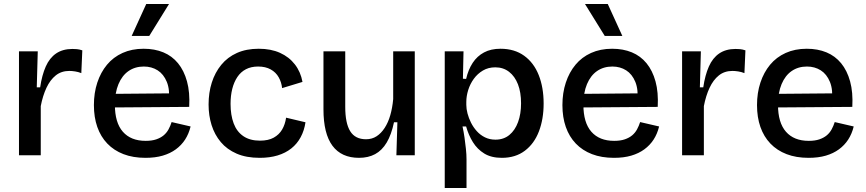

<svg xmlns="http://www.w3.org/2000/svg" viewBox="-20 -777 4333 961"><path d="M75 0V-271V-520H169L164 -340H181Q190 -401 209 -444Q228 -487 261 -509.5Q294 -532 343 -532Q353 -532 365 -531Q377 -530 392 -525L387 -411Q372 -417 356 -419.5Q340 -422 327 -422Q287 -422 259 -399.5Q231 -377 212.5 -337.5Q194 -298 184 -246V0Z M708 13Q646 13 598 -5.5Q550 -24 517 -58.5Q484 -93 467 -141.5Q450 -190 450 -251Q450 -312 467 -363.5Q484 -415 515.5 -453Q547 -491 593.5 -512Q640 -533 699 -533Q754 -533 797.5 -515Q841 -497 871 -460.5Q901 -424 916 -369.5Q931 -315 927 -242L520 -239V-307L863 -310L825 -268Q831 -328 815 -367Q799 -406 769 -425Q739 -444 700 -444Q656 -444 623.5 -421.5Q591 -399 573 -356Q555 -313 555 -253Q555 -163 595 -117.5Q635 -72 709 -72Q740 -72 762 -79.5Q784 -87 799 -99.5Q814 -112 823.5 -129.5Q833 -147 839 -166L934 -144Q925 -107 906.5 -78.5Q888 -50 860 -29.5Q832 -9 794.5 2Q757 13 708 13ZM727 -597H639L712 -757H826Z M1280 13Q1213 13 1164.5 -8Q1116 -29 1085 -66Q1054 -103 1039 -151Q1024 -199 1024 -254Q1024 -313 1040 -363.5Q1056 -414 1087.5 -452.5Q1119 -491 1166 -512Q1213 -533 1275 -533Q1336 -533 1381.5 -512.5Q1427 -492 1456 -454.5Q1485 -417 1494 -367L1392 -336Q1389 -365 1375 -390Q1361 -415 1335 -429.5Q1309 -444 1272 -444Q1237 -444 1211 -430.5Q1185 -417 1168 -391.5Q1151 -366 1142.5 -332Q1134 -298 1134 -257Q1134 -201 1149.5 -159.5Q1165 -118 1198 -95.5Q1231 -73 1281 -73Q1323 -73 1350 -88Q1377 -103 1392 -128.5Q1407 -154 1412 -188L1509 -165Q1503 -124 1485 -90.5Q1467 -57 1438 -34Q1409 -11 1369.5 1Q1330 13 1280 13Z M1777 13Q1689 13 1644 -47.5Q1599 -108 1599 -230V-520H1708V-242Q1708 -160 1733 -120Q1758 -80 1812 -80Q1842 -80 1865 -95Q1888 -110 1905.5 -137Q1923 -164 1933.5 -200.5Q1944 -237 1948 -281V-520H2056V-216V0H1964L1969 -165H1952Q1939 -103 1915.5 -63.5Q1892 -24 1857.5 -5.5Q1823 13 1777 13Z M2206 164V-258V-520H2300L2297 -383L2313 -382Q2324 -429 2346 -462.5Q2368 -496 2402.5 -514.5Q2437 -533 2485 -533Q2555 -533 2603.5 -498Q2652 -463 2676.5 -401Q2701 -339 2701 -259Q2701 -181 2677.5 -119.5Q2654 -58 2607 -22.5Q2560 13 2492 13Q2439 13 2404 -8.5Q2369 -30 2347 -65.5Q2325 -101 2313 -144H2295Q2301 -117 2305 -88.5Q2309 -60 2312 -32Q2315 -4 2315 21V164ZM2460 -78Q2501 -78 2529.5 -101.5Q2558 -125 2573 -166Q2588 -207 2588 -260Q2588 -315 2572.5 -355Q2557 -395 2528 -417.5Q2499 -440 2459 -440Q2424 -440 2397 -424Q2370 -408 2351.5 -382.5Q2333 -357 2323.5 -326.5Q2314 -296 2314 -267V-252Q2314 -232 2320 -209Q2326 -186 2337.5 -163Q2349 -140 2366.5 -120.5Q2384 -101 2407.5 -89.5Q2431 -78 2460 -78Z M3053 13Q2991 13 2943 -5.5Q2895 -24 2862 -58.5Q2829 -93 2812 -141.5Q2795 -190 2795 -251Q2795 -312 2812 -363.5Q2829 -415 2860.5 -453Q2892 -491 2938.5 -512Q2985 -533 3044 -533Q3099 -533 3142.5 -515Q3186 -497 3216 -460.5Q3246 -424 3261 -369.5Q3276 -315 3272 -242L2865 -239V-307L3208 -310L3170 -268Q3176 -328 3160 -367Q3144 -406 3114 -425Q3084 -444 3045 -444Q3001 -444 2968.5 -421.5Q2936 -399 2918 -356Q2900 -313 2900 -253Q2900 -163 2940 -117.5Q2980 -72 3054 -72Q3085 -72 3107 -79.5Q3129 -87 3144 -99.5Q3159 -112 3168.5 -129.5Q3178 -147 3184 -166L3279 -144Q3270 -107 3251.5 -78.5Q3233 -50 3205 -29.5Q3177 -9 3139.5 2Q3102 13 3053 13ZM3007 -597 2908 -757H3022L3095 -597Z M3394 0V-271V-520H3488L3483 -340H3500Q3509 -401 3528 -444Q3547 -487 3580 -509.5Q3613 -532 3662 -532Q3672 -532 3684 -531Q3696 -530 3711 -525L3706 -411Q3691 -417 3675 -419.5Q3659 -422 3646 -422Q3606 -422 3578 -399.5Q3550 -377 3531.5 -337.5Q3513 -298 3503 -246V0Z M4027 13Q3965 13 3917 -5.5Q3869 -24 3836 -58.5Q3803 -93 3786 -141.5Q3769 -190 3769 -251Q3769 -312 3786 -363.5Q3803 -415 3834.5 -453Q3866 -491 3912.5 -512Q3959 -533 4018 -533Q4073 -533 4116.5 -515Q4160 -497 4190 -460.5Q4220 -424 4235 -369.5Q4250 -315 4246 -242L3839 -239V-307L4182 -310L4144 -268Q4150 -328 4134 -367Q4118 -406 4088 -425Q4058 -444 4019 -444Q3975 -444 3942.5 -421.5Q3910 -399 3892 -356Q3874 -313 3874 -253Q3874 -163 3914 -117.5Q3954 -72 4028 -72Q4059 -72 4081 -79.5Q4103 -87 4118 -99.5Q4133 -112 4142.5 -129.5Q4152 -147 4158 -166L4253 -144Q4244 -107 4225.5 -78.5Q4207 -50 4179 -29.5Q4151 -9 4113.5 2Q4076 13 4027 13Z"/></svg>

Font: Bricolage Grotesque 96pt ExtraBold Medium
Style: Regular
Weight: 500
Version: Version 1.001;gftools[0.9.33.dev8+g029e19f]